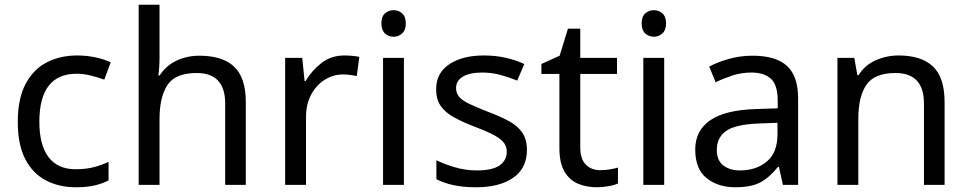

<svg xmlns="http://www.w3.org/2000/svg" viewBox="-20 -780 4086 810"><path d="M300 10Q229 10 173.5 -19Q118 -48 86.5 -109Q55 -170 55 -265Q55 -364 88 -426Q121 -488 177.5 -517Q234 -546 306 -546Q347 -546 385 -537.5Q423 -529 447 -517L420 -444Q396 -453 364 -461Q332 -469 304 -469Q146 -469 146 -266Q146 -169 184.5 -117.5Q223 -66 299 -66Q343 -66 376.5 -75Q410 -84 438 -97V-19Q411 -5 378.5 2.5Q346 10 300 10Z M653 -537Q653 -497 648 -462H654Q680 -503 724.5 -524Q769 -545 821 -545Q919 -545 968 -498.5Q1017 -452 1017 -349V0H930V-343Q930 -472 810 -472Q720 -472 686.5 -421.5Q653 -371 653 -277V0H565V-760H653Z M1433 -546Q1448 -546 1465.5 -544.5Q1483 -543 1496 -540L1485 -459Q1472 -462 1456.5 -464Q1441 -466 1427 -466Q1386 -466 1350 -443.5Q1314 -421 1292.5 -380.5Q1271 -340 1271 -286V0H1183V-536H1255L1265 -438H1269Q1295 -482 1336 -514Q1377 -546 1433 -546Z M1641 -737Q1661 -737 1676.5 -723.5Q1692 -710 1692 -681Q1692 -653 1676.5 -639Q1661 -625 1641 -625Q1619 -625 1604 -639Q1589 -653 1589 -681Q1589 -710 1604 -723.5Q1619 -737 1641 -737ZM1684 -536V0H1596V-536Z M2203 -148Q2203 -70 2145 -30Q2087 10 1989 10Q1933 10 1892.5 1Q1852 -8 1821 -24V-104Q1853 -88 1898.5 -74.5Q1944 -61 1991 -61Q2058 -61 2088 -82.5Q2118 -104 2118 -140Q2118 -160 2107 -176Q2096 -192 2067.5 -208Q2039 -224 1986 -244Q1934 -264 1897 -284Q1860 -304 1840 -332Q1820 -360 1820 -404Q1820 -472 1875.5 -509Q1931 -546 2021 -546Q2070 -546 2112.5 -536.5Q2155 -527 2192 -510L2162 -440Q2128 -454 2091 -464Q2054 -474 2015 -474Q1961 -474 1932.5 -456.5Q1904 -439 1904 -409Q1904 -387 1917 -371.5Q1930 -356 1960.5 -341.5Q1991 -327 2042 -307Q2093 -288 2129 -268Q2165 -248 2184 -219.5Q2203 -191 2203 -148Z M2512 -62Q2532 -62 2553 -65.5Q2574 -69 2587 -73V-6Q2573 1 2547 5.5Q2521 10 2497 10Q2455 10 2419.5 -4.5Q2384 -19 2362 -55Q2340 -91 2340 -156V-468H2264V-510L2341 -545L2376 -659H2428V-536H2583V-468H2428V-158Q2428 -109 2451.5 -85.5Q2475 -62 2512 -62Z M2739 -737Q2759 -737 2774.5 -723.5Q2790 -710 2790 -681Q2790 -653 2774.5 -639Q2759 -625 2739 -625Q2717 -625 2702 -639Q2687 -653 2687 -681Q2687 -710 2702 -723.5Q2717 -737 2739 -737ZM2782 -536V0H2694V-536Z M3155 -545Q3253 -545 3300 -502Q3347 -459 3347 -365V0H3283L3266 -76H3262Q3227 -32 3188.5 -11Q3150 10 3082 10Q3009 10 2961 -28.5Q2913 -67 2913 -149Q2913 -229 2976 -272.5Q3039 -316 3170 -320L3261 -323V-355Q3261 -422 3232 -448Q3203 -474 3150 -474Q3108 -474 3070 -461.5Q3032 -449 2999 -433L2972 -499Q3007 -518 3055 -531.5Q3103 -545 3155 -545ZM3181 -259Q3081 -255 3042.5 -227Q3004 -199 3004 -148Q3004 -103 3031.5 -82Q3059 -61 3102 -61Q3170 -61 3215 -98.5Q3260 -136 3260 -214V-262Z M3771 -546Q3867 -546 3916 -499.5Q3965 -453 3965 -349V0H3878V-343Q3878 -472 3758 -472Q3669 -472 3635 -422Q3601 -372 3601 -278V0H3513V-536H3584L3597 -463H3602Q3628 -505 3674 -525.5Q3720 -546 3771 -546Z"/></svg>

Font: Noto Sans Hatran
Style: Regular
Weight: 400
Designer: Monotype Design Team
Foundry: Monotype Imaging Inc.
Version: Version 2.001; ttfautohint (v1.8.4.7-5d5b)